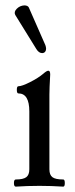

<svg xmlns="http://www.w3.org/2000/svg" viewBox="-20 -696 280 719"><path d="M138.2 -497.1Q125.5 -497.1 116.2 -512.2L37.1 -640.1Q31.2 -651.4 42.7 -663.1Q54.2 -674.8 70.8 -675.8Q84 -675.8 87.9 -668L149.9 -526.9Q152.3 -520.5 152.6 -513.9Q152.8 -507.3 149.2 -502.4Q145.5 -497.6 138.2 -497.1ZM39.1 2.9Q32.2 2.9 32.2 -10.5Q32.2 -23.9 39.1 -23.9Q66.9 -23.9 78.4 -32.5Q89.8 -41 89.8 -62V-278.8Q89.8 -346.2 48.8 -346.2Q43 -346.2 43 -359.6Q43 -373 48.8 -373Q62 -373 92.5 -388.4Q123 -403.8 142.1 -419.9Q154.8 -431.2 161.1 -431.2Q168 -431.2 168 -417Q165 -364.3 165 -341.8V-62Q165 -41 176.3 -32.5Q187.5 -23.9 216.8 -23.9Q222.7 -23.9 222.7 -10.5Q222.7 2.9 216.8 2.9Q171.9 0 127.9 0Q82 0 39.1 2.9Z"/></svg>

Font: Junicode SmCond
Style: Regular
Weight: 400
Width: 4
Designer: Peter S. Baker
Version: Version 2.206